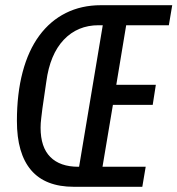

<svg xmlns="http://www.w3.org/2000/svg" viewBox="-20 -718 682 738"><path d="M264 0Q154 0 99.5 -64Q45 -128 45 -253Q45 -358 67 -441Q89 -524 131 -581Q173 -638 233 -668Q293 -698 368 -698H642L629 -621H465L427 -392H579L567 -315H414L374 -77H540L527 0ZM375 -621H359Q278 -621 225 -565Q172 -509 158 -404L143 -301Q141 -284 138.5 -264Q136 -244 136 -227Q136 -152 173.5 -114.5Q211 -77 281 -77H284Z"/></svg>

Font: IBM Plex Mono Text
Style: Italic
Weight: 450
Italic angle: -9°
Monospace: yes
Designer: Mike Abbink, Paul van der Laan, Pieter van Rosmalen
Foundry: Bold Monday
Version: Version 2.1